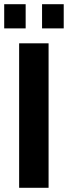

<svg xmlns="http://www.w3.org/2000/svg" viewBox="-24 -893 323 913"><path d="M-4 -758V-873H98V-758ZM176 -758V-873H279V-758ZM67 0V-687H207V0Z"/></svg>

Font: Archivo SemiCondensed
Style: Bold
Weight: 680
Width: 4
Designer: Hector Gatti
Foundry: Omnibus-Type
Version: Version 2.001; ttfautohint (v1.8.3)